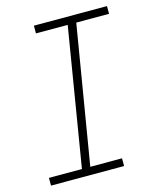

<svg xmlns="http://www.w3.org/2000/svg" viewBox="-111 -812 722 888"><g transform="rotate(-15 250.0 -367.5)"><path d="M22 0V-37H180L289 -698H137V-735H487V-698H330L220 -37H372V0Z"/></g></svg>

Font: Iosevka Curly Slab XLtObl
Style: Regular
Weight: 200
Italic angle: -9°
Monospace: yes
Designer: Belleve Invis
Foundry: Belleve Invis
Version: Version 11.1.0; ttfautohint (v1.8.3)